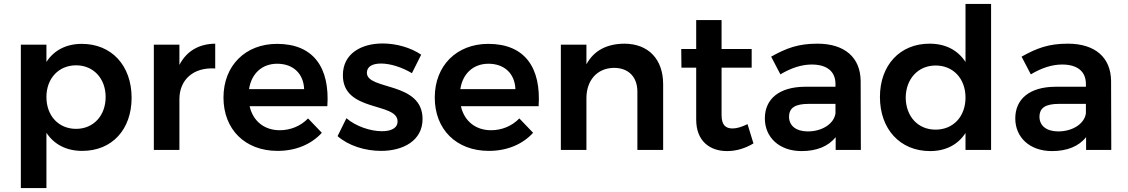

<svg xmlns="http://www.w3.org/2000/svg" viewBox="-20 -762 5734 976"><path d="M396 -539C316 -539 254 -506 216 -447V-535H86V194H216V-87C255 -28 317 5 398 5C550 5 649 -104 649 -265C649 -429 547 -539 396 -539ZM367 -107C278 -107 216 -173 216 -269C216 -363 278 -430 367 -430C455 -430 517 -363 517 -269C517 -174 455 -107 367 -107Z M892 -432V-535H762V0H892V-258C892 -355 961 -421 1074 -414V-540C991 -539 928 -502 892 -432Z M1388 -539C1228 -539 1116 -429 1116 -266C1116 -105 1225 5 1391 5C1485 5 1563 -29 1616 -87L1546 -160C1508 -121 1457 -100 1402 -100C1324 -100 1266 -146 1249 -222H1644C1657 -416 1576 -539 1388 -539ZM1526 -309H1246C1258 -388 1312 -438 1389 -438C1470 -438 1523 -388 1526 -309Z M2074 -390 2121 -484C2068 -520 1995 -541 1925 -541C1817 -541 1723 -490 1723 -380C1722 -190 2001 -244 2001 -145C2001 -110 1967 -95 1922 -95C1864 -95 1790 -119 1741 -161L1696 -70C1752 -21 1836 5 1917 5C2031 5 2128 -48 2128 -157C2128 -349 1845 -302 1845 -392C1845 -425 1875 -439 1917 -439C1963 -439 2022 -421 2074 -390Z M2462 -539C2302 -539 2190 -429 2190 -266C2190 -105 2299 5 2465 5C2559 5 2637 -29 2690 -87L2620 -160C2582 -121 2531 -100 2476 -100C2398 -100 2340 -146 2323 -222H2718C2731 -416 2650 -539 2462 -539ZM2600 -309H2320C2332 -388 2386 -438 2463 -438C2544 -438 2597 -388 2600 -309Z M3153 -540C3066 -539 2999 -506 2961 -435V-535H2831V0H2961V-263C2961 -351 3013 -416 3101 -417C3175 -417 3220 -371 3220 -296V0H3351V-334C3351 -461 3276 -540 3153 -540Z M3810 -33 3780 -131C3751 -117 3726 -109 3704 -109C3669 -109 3648 -126 3648 -177V-418H3801V-513H3648V-660H3519V-513H3443L3444 -418H3519V-154C3519 -44 3589 6 3676 6C3723 6 3769 -8 3810 -33Z M4228 0H4356L4355 -350C4354 -469 4275 -540 4135 -540C4037 -540 3977 -517 3900 -474L3947 -384C4002 -417 4056 -434 4106 -434C4186 -434 4227 -397 4227 -335V-321H4071C3941 -320 3868 -259 3868 -160C3868 -65 3940 6 4055 6C4131 6 4191 -18 4228 -65ZM4086 -94C4027 -94 3991 -123 3991 -168C3991 -215 4023 -234 4092 -234H4227V-186C4220 -134 4161 -94 4086 -94Z M5018 -742H4888V-447C4849 -507 4787 -540 4705 -540C4555 -540 4453 -431 4453 -269C4453 -106 4555 6 4708 6C4788 6 4850 -27 4888 -86V0H5018ZM4736 -103C4646 -103 4585 -170 4584 -266C4585 -361 4647 -429 4736 -429C4826 -429 4888 -362 4888 -266C4888 -170 4826 -103 4736 -103Z M5501 0H5629L5628 -350C5627 -469 5548 -540 5408 -540C5310 -540 5250 -517 5173 -474L5220 -384C5275 -417 5329 -434 5379 -434C5459 -434 5500 -397 5500 -335V-321H5344C5214 -320 5141 -259 5141 -160C5141 -65 5213 6 5328 6C5404 6 5464 -18 5501 -65ZM5359 -94C5300 -94 5264 -123 5264 -168C5264 -215 5296 -234 5365 -234H5500V-186C5493 -134 5434 -94 5359 -94Z"/></svg>

Font: Montserrat_SPRD_medium Medium
Style: Regular
Weight: 400
Designer: Julieta Ulanovsky edited by Nelly Hempel
Foundry: Julieta Ulanovsky
Version: Version 4.000;PS 004.000;hotconv 1.0.88;makeotf.lib2.5.64775